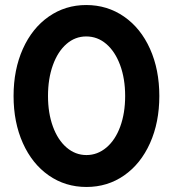

<svg xmlns="http://www.w3.org/2000/svg" viewBox="-20 -732 689 764"><path d="M34 -350Q34 -455 71 -537.5Q108 -620 174 -666Q240 -712 323 -712Q407 -712 473.5 -666Q540 -620 577 -537.5Q614 -455 614 -350Q614 -245 577 -162.5Q540 -80 474 -34Q408 12 324 12Q240 12 174 -34Q108 -80 71 -162.5Q34 -245 34 -350ZM324 -115Q368 -115 403.5 -145Q439 -175 458.5 -228.5Q478 -282 478 -350Q478 -419 458 -473Q438 -527 403 -557Q368 -587 323 -587Q279 -587 244.5 -557Q210 -527 190.5 -473Q171 -419 171 -350Q171 -282 190.5 -228.5Q210 -175 245 -145Q280 -115 324 -115Z"/></svg>

Font: Oak Sans
Style: Bold
Weight: 700
Designer: Erik Kennedy, Walven
Foundry: Erik Kennedy, Walven
Version: Version 1.000